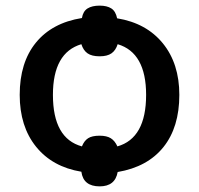

<svg xmlns="http://www.w3.org/2000/svg" viewBox="-20 -608 708 682"><path d="M396 -543Q391 -568 375.5 -578Q360 -588 334 -588Q307 -588 291 -578Q275 -568 271 -544Q165 -527 107.5 -456.5Q50 -386 50 -271Q50 -159 108 -87Q166 -15 269 2Q276 54 334 54Q389 54 398 3Q504 -15 560.5 -85.5Q617 -156 617 -271Q617 -382 558.5 -454Q500 -526 396 -543ZM269 -451Q276 -429 291 -418.5Q306 -408 334 -408Q361 -408 376 -418.5Q391 -429 398 -451Q499 -421 499 -271Q499 -117 397 -88Q388 -108 373.5 -117Q359 -126 334 -126Q307 -126 293 -117Q279 -108 271 -88Q168 -116 168 -271Q168 -421 269 -451Z"/></svg>

Font: OpenSansMMV
Style: Semibold
Weight: 600
Designer: Steve Matteson
Foundry: Ascender Corporation
Version: Version 6.000